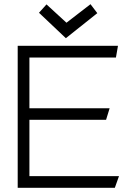

<svg xmlns="http://www.w3.org/2000/svg" viewBox="-20 -901 651 921"><path d="M414.1 -880.9 298.8 -792 203.1 -879.9 167 -839.8 295.9 -717.8 446.8 -837.9ZM121.1 -56.2V-326.2H488.8L505.9 -381.8H121.1V-625H536.1L545.9 -681.2H64.9V0H530.8L550.8 -56.2Z"/></svg>

Font: Comic Neue Angular
Style: Regular
Weight: 400
Designer: Craig Rozynski
Foundry: Craig Rozynski
Version: Version 2.003